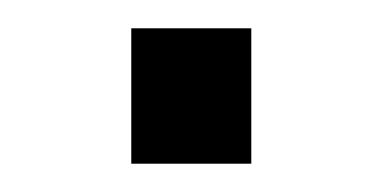

<svg xmlns="http://www.w3.org/2000/svg" viewBox="-20 -348 269 135"><path d="M156.7 -328.1V-232.9H72.3V-328.1Z"/></svg>

Font: Mako
Style: Regular
Weight: 400
Designer: vernon adams
Foundry: vernon adams
Version: Version 1.000